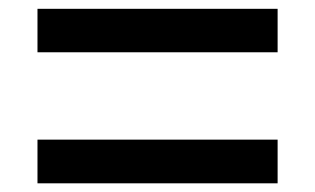

<svg xmlns="http://www.w3.org/2000/svg" viewBox="-20 -570 722 440"><path d="M616.2 -450.2H65.9V-549.8H616.2ZM616.2 -149.9H65.9V-250H616.2Z"/></svg>

Font: Bruno Ace
Style: Regular
Weight: 400
Designer: Astigmatic (AOETI)
Foundry: Astigmatic (AOETI)
Version: Version 1.000